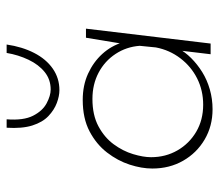

<svg xmlns="http://www.w3.org/2000/svg" viewBox="-62 -608 676 593"><g transform="rotate(-90 276.5 -312.0)"><path d="M235 6Q183 6 141.5 -18.5Q100 -43 76 -85Q52 -127 52 -180Q52 -213 64 -250Q76 -287 101.5 -320Q127 -353 167 -374Q207 -395 264 -395Q309 -395 345 -378.5Q381 -362 406 -334.5Q431 -307 442 -271L435 -258L456 -385H484L438 0H405L419 -117L423 -100Q412 -79 393 -60Q374 -41 350 -26Q326 -11 296.5 -2.5Q267 6 235 6ZM249 -23Q293 -23 330 -41.5Q367 -60 392.5 -93.5Q418 -127 426 -169L431 -219Q428 -260 406 -293.5Q384 -327 348 -346Q312 -365 267 -365Q217 -365 182.5 -346.5Q148 -328 127 -299.5Q106 -271 96.5 -239.5Q87 -208 87 -184Q87 -139 108 -102.5Q129 -66 165.5 -44.5Q202 -23 249 -23ZM294 -467Q276 -467 254.5 -475Q233 -483 214 -501Q195 -519 185 -550.5Q175 -582 178 -630H204Q200 -578 215 -548.5Q230 -519 253.5 -506.5Q277 -494 296 -494Q327 -494 350 -512.5Q373 -531 388 -562.5Q403 -594 409 -630H435Q428 -582 409 -545Q390 -508 360.5 -487.5Q331 -467 294 -467Z"/></g></svg>

Font: Josefin Sans ExtraLight
Style: Italic
Weight: 250
Italic angle: -7°
Designer: Santiago Orozco
Foundry: Typemade
Version: Version 2.000